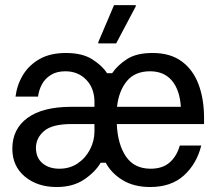

<svg xmlns="http://www.w3.org/2000/svg" viewBox="-20 -720 857 752"><path d="M201.7 12.5Q126.7 12.5 77.5 -28.3Q28.3 -69.2 28.3 -137.5Q28.3 -215 87.9 -258.3Q147.5 -301.7 260 -301.7H350V-320Q350 -374.2 317.9 -407.5Q285.8 -440.8 235.8 -440.8Q201.7 -440.8 178.8 -426.2Q155.8 -411.7 143.8 -388.8Q131.7 -365.8 129.2 -341.7H40.8Q46.7 -388.3 70.4 -427.1Q94.2 -465.8 135.8 -489.2Q177.5 -512.5 238.3 -512.5Q302.5 -512.5 341.7 -487.5Q380.8 -462.5 399.2 -433.3H419.2Q440 -464.2 477.1 -488.3Q514.2 -512.5 577.5 -512.5Q646.7 -512.5 691.2 -480Q735.8 -447.5 757.5 -390Q779.2 -332.5 779.2 -258.3V-234.2H437.5Q440.8 -155 473.3 -107.1Q505.8 -59.2 570 -59.2Q616.7 -59.2 644.6 -83.8Q672.5 -108.3 684.2 -150H768.3Q750 -77.5 700 -32.5Q650 12.5 568.3 12.5Q505 12.5 460.8 -14.2Q416.7 -40.8 394.2 -82.5H374.2Q352.5 -45.8 309.2 -16.7Q265.8 12.5 201.7 12.5ZM212.5 -59.2Q253.3 -59.2 284.2 -80Q315 -100.8 332.5 -134.6Q350 -168.3 350 -205.8V-234.2H260.8Q184.2 -234.2 152.5 -206.7Q120.8 -179.2 120.8 -140.8Q120.8 -102.5 146.2 -80.8Q171.7 -59.2 212.5 -59.2ZM438.3 -301.7H688.3Q684.2 -367.5 653.3 -404.2Q622.5 -440.8 567.5 -440.8Q508.3 -440.8 476.7 -402.1Q445 -363.3 438.3 -301.7ZM435 -550H365V-555L426.7 -700H511.7V-695Z"/></svg>

Font: Familjen Grotesk Variable
Style: Regular
Weight: 400
Designer: Anders Wikstroem, Jonas Baeckman, Matilda Gysing, Kristian Moeller
Foundry: Familjen STHLM AB
Version: Version 2.000